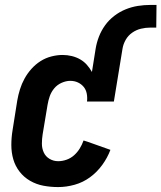

<svg xmlns="http://www.w3.org/2000/svg" viewBox="-20 -751 655 779"><path d="M216 8Q185 8 156 2.5Q127 -3 102 -17.5Q77 -32 59.5 -54.5Q42 -77 34 -104.5Q26 -132 26 -162.5Q26 -193 31 -223L50 -343Q54 -366 61 -388.5Q68 -411 79.5 -432Q91 -453 107.5 -471.5Q124 -490 144.5 -503Q165 -516 188.5 -522Q212 -528 234 -528Q253 -528 271.5 -523.5Q290 -519 305.5 -510Q321 -501 332.5 -488Q344 -475 353 -459L368 -553Q372 -578 381.5 -602.5Q391 -627 406.5 -648.5Q422 -670 443.5 -686.5Q465 -703 489.5 -713Q514 -723 539.5 -727Q565 -731 590 -731H615L614 -639H589Q571 -639 552 -634.5Q533 -630 516.5 -618.5Q500 -607 490 -589.5Q480 -572 477 -553L442 -339H333Q335 -355 332 -371Q329 -387 319.5 -398.5Q310 -410 296 -416.5Q282 -423 265 -423Q248 -423 230 -415Q212 -407 200 -392.5Q188 -378 182 -361Q176 -344 173 -326L153 -206Q150 -187 150 -168Q150 -149 157.5 -132.5Q165 -116 181 -106.5Q197 -97 216 -97Q233 -97 250 -103Q267 -109 280.5 -121Q294 -133 303.5 -148.5Q313 -164 319 -181L335 -176L428 -143Q416 -111 395 -82Q374 -53 345.5 -32Q317 -11 283 -1.5Q249 8 216 8Z"/></svg>

Font: Iosevka Curly Extrabold
Style: Italic
Weight: 800
Italic angle: -9°
Monospace: yes
Designer: Belleve Invis
Foundry: Belleve Invis
Version: Version 22.1.2; ttfautohint (v1.8.4)